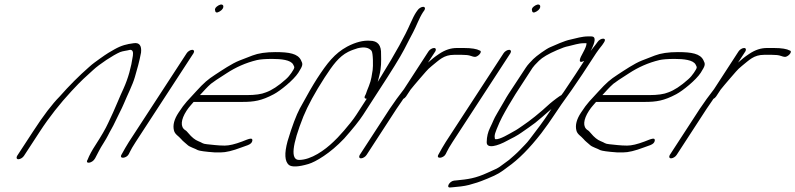

<svg xmlns="http://www.w3.org/2000/svg" viewBox="-20 -694 3496 844"><path d="M85.4 -9 154.6 -115C196.2 -179 243.7 -239 294.8 -294C341.4 -344 352.9 -353 389.1 -386C416.9 -412 477.6 -452 508 -465C520.5 -470 537 -471 551.9 -475C562.9 -475 566.5 -466 564.1 -449C556.5 -397 543.4 -350 523.2 -305C515.3 -287 505.5 -267 497.2 -246C476.5 -196 479.9 -207 455.4 -153C444 -128 425.3 -96 400.1 -57C383.8 -32 372.4 -11 365.1 8C352.2 28 385.7 25 398 2C407.9 -16 419.2 -41 434.5 -64C443.9 -79 450.3 -90 454.3 -98C465.1 -120 475.5 -135 486.8 -160C500.1 -189 513.4 -212 524.7 -239C539.9 -276 563.1 -321 572.8 -355C583.1 -390 592.8 -424 600 -463C603.3 -494 592.2 -508 567.2 -504C537.3 -500 514.8 -495 482.9 -477C462 -465 448.1 -457 440.1 -451C432.7 -446 426.2 -441 418.7 -436C401.3 -423 388.4 -415 370 -398C327.8 -361 284.6 -318 241.5 -269C209.7 -237 170.6 -186 124.6 -115L55.4 -9C50.5 -1 53 6 61 6C69 6 80.5 -1 85.4 -9Z M800.6 -460 546.5 -70C541 -61 535.6 -52 530.2 -43L513.4 -13C504 6 537 2 546.4 -17L551.3 -27C556.2 -37 564.1 -51 576.5 -70L830.6 -460C835.5 -468 832.9 -475 824.9 -475C816.9 -475 805.5 -468 800.6 -460ZM940 -670C928.5 -663 923.1 -656 925.6 -649C926.2 -638 933.2 -636 946.2 -644C971.6 -659 963.9 -684 940 -670Z M858.9 -276C875.8 -294 890.2 -311 907.6 -326C916 -333 938.4 -348 976.2 -372C1016 -398 1059.9 -418 1109.8 -430C1123.3 -433 1145.2 -435 1176.2 -435C1215.2 -435 1258.3 -431 1268.9 -410C1275.5 -397 1277 -398 1261.2 -374C1254.3 -364 1246.3 -354 1235.9 -345C1203.6 -316 1174.3 -297 1148.8 -288C1129.9 -280 1101.9 -276 1064.9 -276ZM831.2 -246H1045.2C1096.2 -246 1129.6 -251 1183.9 -280C1212.3 -295 1270.4 -342 1291.2 -374C1312.9 -408 1311.9 -412 1302.8 -430C1288.6 -458 1252 -465 1191 -465C1149 -465 1115.6 -460 1089.6 -450C1071.2 -443 1051.2 -435 1032.8 -428C999.4 -415 955.6 -385 926.3 -366C892.4 -344 876.5 -330 841.8 -292C806.6 -253 794.2 -244 765 -199C745.7 -170 738.9 -144 744.6 -121C748.7 -103 765.3 -96 775.9 -83C784 -73 794.5 -66 804.1 -57C812.6 -48 838.2 -41 849.7 -34C856.3 -31 881.3 -27 924.8 -24H949.8C972.8 -24 1002.3 -31 1041.7 -46L1069.6 -56C1082 -61 1088 -67 1089.4 -76C1090.8 -91 1074.4 -84 1044.5 -72C1012.6 -60 987.6 -54 967.6 -54C937.6 -54 911.6 -58 889.6 -60C868.5 -62 871.5 -66 850.4 -74C837.9 -79 823.3 -90 807.7 -109C803.1 -114 799.6 -119 794.1 -122C772 -136 774.7 -168 799.9 -207C812.3 -226 820.8 -233 831.2 -246Z M1815.6 -649 1809.2 -640C1801.8 -629 1793.4 -612 1783.1 -589C1761 -538 1719.5 -462 1656.3 -360C1649.9 -349 1643.5 -340 1640.5 -334C1642 -339 1643.9 -349 1647.8 -363C1656.5 -397 1655.8 -426 1655.1 -455C1656.8 -495 1640.6 -515 1605.6 -515C1577.6 -517 1543.7 -509 1505.8 -489C1451.1 -459 1418.9 -418 1373.4 -348C1356.1 -321 1330.4 -277 1297.9 -217C1282.6 -188 1264 -140 1244 -73C1229.4 -19 1231.6 15 1249.7 31C1262.8 41 1291.3 40 1335.7 27C1352.2 22 1374.6 11 1402.9 -8C1431.3 -27 1461.6 -52 1492.9 -85C1531 -128 1559.3 -163 1576.1 -189L1643.3 -293C1700.2 -380 1738.7 -442 1756.9 -477C1775.2 -512 1788 -538 1796.4 -553C1810.2 -579 1822.4 -614 1839.2 -640L1845.6 -649C1850.6 -657 1848 -664 1840 -664C1832 -664 1820.6 -657 1815.6 -649ZM1592.1 -260 1546.1 -189C1520.4 -149 1461.4 -84 1446 -71C1407.7 -34 1347.6 9 1294.6 9C1256.6 9 1263.1 -55 1313.6 -182C1333.3 -230 1364.3 -287 1406.9 -353C1442.9 -408 1469.2 -445 1510.5 -466C1528.9 -475 1535.4 -476 1552.4 -482C1581.8 -489 1600.9 -485 1613 -471C1620.5 -462 1620.5 -401 1618.1 -386C1615.2 -368 1612.4 -342 1601.6 -316C1594.3 -299 1590.8 -288 1588.4 -281L1583.5 -271C1581 -264 1583.1 -260 1592.1 -260Z M1863.5 -468 1755.7 -302C1733.9 -274 1712.7 -245 1693.4 -216L1561.4 -13C1556.5 -5 1559 2 1567 2C1575 2 1586.5 -5 1591.4 -13L1723.4 -216C1731.8 -229 1740.7 -241 1748.1 -252L1752.6 -259C1758 -262 1761.5 -265 1765 -270L1784.8 -300C1794.7 -312 1807.5 -328 1825.9 -349C1847.7 -373 1856.6 -387 1878 -404C1910.8 -430 1930.1 -453 1976.1 -453H2010.1C2026.1 -453 2039.6 -452 2050.6 -448C2061.7 -444 2068.2 -443 2073.2 -445C2089.1 -451 2100.5 -470 2088.5 -472C2075.9 -479 2052.9 -483 2018.9 -483H1988.9C1961.9 -483 1936.9 -475 1910.1 -457C1887.7 -442 1880.2 -435 1861.4 -419L1893.5 -468C1898.4 -476 1895.9 -483 1887.9 -483C1879.9 -483 1868.4 -476 1863.5 -468Z M2193.6 -460 1939.5 -70C1934 -61 1928.6 -52 1923.2 -43L1906.4 -13C1897 6 1930 2 1939.4 -17L1944.3 -27C1949.2 -37 1957.1 -51 1969.5 -70L2223.6 -460C2228.5 -468 2225.9 -475 2217.9 -475C2209.9 -475 2198.5 -468 2193.6 -460ZM2333 -670C2321.5 -663 2316.1 -656 2318.6 -649C2319.2 -638 2326.2 -636 2339.2 -644C2364.6 -659 2356.9 -684 2333 -670Z M2607.2 -510 2598.3 -498C2589.4 -486 2583.4 -480 2576.5 -470C2598.7 -513 2600 -534 2579 -534H2566C2538 -534 2514.1 -526 2487.1 -520C2461.6 -515 2420.3 -496 2397.4 -486C2380.9 -479 2337.6 -448 2323.8 -434C2313.3 -423 2299.9 -410 2291 -396L2215.4 -281C2208.5 -271 2203.5 -261 2198.1 -252L2166 -197C2148.2 -167 2150.3 -165 2134 -132C2125.1 -114 2119.8 -93 2119.5 -70C2117.7 -38 2167.6 -52 2210.4 -76C2218.9 -81 2230.4 -86 2241.3 -92C2270.2 -108 2272.2 -112 2305 -134C2322.9 -146 2342.3 -161 2363.7 -180C2385 -199 2398.4 -210 2403.9 -215L2395.5 -202C2369.8 -162 2336.1 -118 2308.4 -82C2293.5 -62 2282.1 -53 2264.7 -34C2250.4 -19 2231.5 -3 2217.6 9L2176.8 39C2170.3 44 2151.9 53 2124 65C2069.7 90 2037.7 94 1986.2 99L1975.7 100C1954.3 103 1939.5 133 1960 130L1971.5 129C1993.5 127 2018.4 125 2041.4 119C2075.3 109 2076.8 110 2123.2 91C2169.5 72 2180.5 64 2210.8 41C2259.6 7 2307.7 -42 2359.2 -108C2381.5 -137 2399.8 -164 2414.6 -186C2429.4 -208 2440.3 -224 2447.7 -235L2493.3 -299L2540.2 -368L2601 -461C2608.5 -472 2617.4 -484 2627.3 -496L2634.7 -507C2641.6 -517 2640.6 -523 2632.1 -524C2624.6 -525 2612.1 -518 2607.2 -510ZM2464.8 -300C2459.8 -292 2453.9 -284 2447.9 -276C2445.4 -275 2442.5 -273 2439.5 -271L2425.5 -261C2414.6 -253 2406.2 -246 2397.7 -239C2350 -195 2309.3 -163 2277.9 -142C2260 -130 2256.1 -126 2235.6 -115C2219.2 -106 2177.4 -80 2158.4 -82C2155.4 -82 2154.4 -86 2154.3 -94C2154.2 -102 2157.7 -113 2163.1 -126C2181.2 -171 2192.1 -189 2214.3 -228L2246.4 -281L2321 -396C2325 -402 2333.9 -412 2349.3 -427C2364.7 -442 2390.1 -457 2429.4 -474C2449.9 -483 2466.8 -489 2478.8 -491C2502.3 -496 2522.2 -504 2546.2 -504H2558.2C2558.8 -495 2552.9 -481 2542 -461C2528.7 -438 2517.9 -412 2547.8 -426L2510.2 -368Z M2627.9 -276C2644.8 -294 2659.2 -311 2676.6 -326C2685 -333 2707.4 -348 2745.2 -372C2785 -398 2828.9 -418 2878.8 -430C2892.3 -433 2914.2 -435 2945.2 -435C2984.2 -435 3027.3 -431 3037.9 -410C3044.5 -397 3046 -398 3030.2 -374C3023.3 -364 3015.3 -354 3004.9 -345C2972.6 -316 2943.3 -297 2917.8 -288C2898.9 -280 2870.9 -276 2833.9 -276ZM2600.2 -246H2814.2C2865.2 -246 2898.6 -251 2952.9 -280C2981.3 -295 3039.4 -342 3060.2 -374C3081.9 -408 3080.9 -412 3071.8 -430C3057.6 -458 3021 -465 2960 -465C2918 -465 2884.6 -460 2858.6 -450C2840.2 -443 2820.2 -435 2801.8 -428C2768.4 -415 2724.6 -385 2695.3 -366C2661.4 -344 2645.5 -330 2610.8 -292C2575.6 -253 2563.2 -244 2534 -199C2514.7 -170 2507.9 -144 2513.6 -121C2517.7 -103 2534.3 -96 2544.9 -83C2553 -73 2563.5 -66 2573.1 -57C2581.6 -48 2607.2 -41 2618.7 -34C2625.3 -31 2650.3 -27 2693.8 -24H2718.8C2741.8 -24 2771.3 -31 2810.7 -46L2838.6 -56C2851 -61 2857 -67 2858.4 -76C2859.8 -91 2843.4 -84 2813.5 -72C2781.6 -60 2756.6 -54 2736.6 -54C2706.6 -54 2680.6 -58 2658.6 -60C2637.5 -62 2640.5 -66 2619.4 -74C2606.9 -79 2592.3 -90 2576.7 -109C2572.1 -114 2568.6 -119 2563.1 -122C2541 -136 2543.7 -168 2568.9 -207C2581.3 -226 2589.8 -233 2600.2 -246Z M3226.5 -468 3118.7 -302C3096.9 -274 3075.7 -245 3056.4 -216L2924.4 -13C2919.5 -5 2922 2 2930 2C2938 2 2949.5 -5 2954.4 -13L3086.4 -216C3094.8 -229 3103.7 -241 3111.1 -252L3115.6 -259C3121 -262 3124.5 -265 3128 -270L3147.8 -300C3157.7 -312 3170.5 -328 3188.9 -349C3210.7 -373 3219.6 -387 3241 -404C3273.8 -430 3293.1 -453 3339.1 -453H3373.1C3389.1 -453 3402.6 -452 3413.6 -448C3424.7 -444 3431.2 -443 3436.2 -445C3452.1 -451 3463.5 -470 3451.5 -472C3438.9 -479 3415.9 -483 3381.9 -483H3351.9C3324.9 -483 3299.9 -475 3273.1 -457C3250.7 -442 3243.2 -435 3224.4 -419L3256.5 -468C3261.4 -476 3258.9 -483 3250.9 -483C3242.9 -483 3231.4 -476 3226.5 -468Z"/></svg>

Font: MewTooHand
Style: UltimateIta
Weight: 400
Designer: Mew Too, Robert Jablonski
Version: Version 0.77